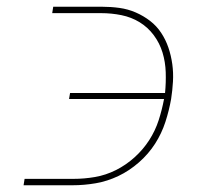

<svg xmlns="http://www.w3.org/2000/svg" viewBox="-20 -550 640 570"><path d="M50 0 53 -19H198Q230 -19 262 -24.5Q294 -30 324 -45Q354 -60 379.5 -83Q405 -106 423 -134Q441 -162 451 -193Q461 -224 467 -256H185L188 -274H470Q473 -305 472 -335.5Q471 -366 462.5 -394Q454 -422 436.5 -445.5Q419 -469 394.5 -484Q370 -499 340.5 -505Q311 -511 280 -511H135L138 -530H283Q309 -530 334.5 -526.5Q360 -523 383 -513Q406 -503 425.5 -488Q445 -473 458.5 -452.5Q472 -432 480 -408.5Q488 -385 491.5 -359.5Q495 -334 493.5 -308Q492 -282 488 -256Q482 -222 471 -188Q460 -154 440.5 -123.5Q421 -93 392.5 -68Q364 -43 331.5 -27.5Q299 -12 264.5 -6Q230 0 195 0Z"/></svg>

Font: Iosevka Slab ThExObl
Style: Regular
Weight: 100
Width: 7
Italic angle: -9°
Monospace: yes
Designer: Belleve Invis
Foundry: Belleve Invis
Version: Version 11.1.1; ttfautohint (v1.8.3)